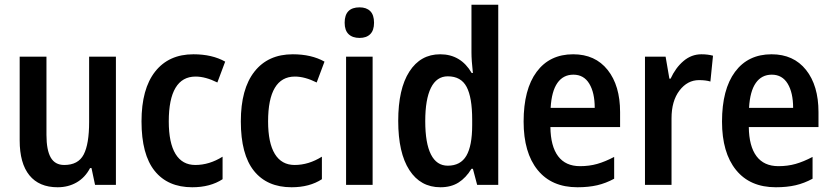

<svg xmlns="http://www.w3.org/2000/svg" viewBox="-20 -780 3512 810"><path d="M469 0H381L366 -71H360Q339 -31 303.5 -10.5Q268 10 223 10Q145 10 104 -40.5Q63 -91 63 -188V-541H176V-211Q176 -147 194 -115.5Q212 -84 251 -84Q310 -84 333 -128Q356 -172 356 -265V-541H469Z M577 -268Q577 -405 634.5 -478Q692 -551 796 -551Q875 -551 930 -520L897 -432Q847 -457 805 -457Q749 -457 720.5 -409.5Q692 -362 692 -268Q692 -177 720.5 -130.5Q749 -84 804 -84Q863 -84 919 -119V-24Q867 10 791 10Q688 10 632.5 -59Q577 -128 577 -268Z M996 -268Q996 -405 1053.5 -478Q1111 -551 1215 -551Q1294 -551 1349 -520L1316 -432Q1266 -457 1224 -457Q1168 -457 1139.5 -409.5Q1111 -362 1111 -268Q1111 -177 1139.5 -130.5Q1168 -84 1223 -84Q1282 -84 1338 -119V-24Q1286 10 1210 10Q1107 10 1051.5 -59Q996 -128 996 -268Z M1558 -684Q1558 -652 1542 -636Q1526 -620 1497 -620Q1467 -620 1450.5 -636Q1434 -652 1434 -684Q1434 -749 1497 -749Q1526 -749 1542 -733Q1558 -717 1558 -684ZM1552 0H1440V-541H1552Z M1660 -270Q1660 -405 1707 -478Q1754 -551 1837 -551Q1924 -551 1970 -472H1975Q1969 -526 1969 -559V-760H2082V0H1993L1975 -68H1969Q1946 -30 1914.5 -10Q1883 10 1838 10Q1754 10 1707 -62.5Q1660 -135 1660 -270ZM1972 -252V-275Q1972 -369 1948.5 -413.5Q1925 -458 1869 -458Q1822 -458 1798 -409.5Q1774 -361 1774 -269Q1774 -176 1798 -128.5Q1822 -81 1869 -81Q1923 -81 1947.5 -123Q1972 -165 1972 -252Z M2596 -307V-244H2302Q2303 -163 2334.5 -121Q2366 -79 2427 -79Q2466 -79 2499.5 -88.5Q2533 -98 2571 -118V-26Q2536 -7 2499.5 1.5Q2463 10 2416 10Q2307 10 2248 -63Q2189 -136 2189 -267Q2189 -403 2244 -477Q2299 -551 2398 -551Q2491 -551 2543.5 -485Q2596 -419 2596 -307ZM2303 -325H2489Q2489 -389 2466 -427Q2443 -465 2399 -465Q2356 -465 2331.5 -430Q2307 -395 2303 -325Z M2988 -545 2977 -436Q2958 -442 2929 -442Q2880 -442 2846.5 -398Q2813 -354 2813 -281V0H2701V-541H2788L2804 -448H2809Q2830 -494 2863.5 -522.5Q2897 -551 2939 -551Q2966 -551 2988 -545Z M3433 -307V-244H3139Q3140 -163 3171.5 -121Q3203 -79 3264 -79Q3303 -79 3336.5 -88.5Q3370 -98 3408 -118V-26Q3373 -7 3336.5 1.5Q3300 10 3253 10Q3144 10 3085 -63Q3026 -136 3026 -267Q3026 -403 3081 -477Q3136 -551 3235 -551Q3328 -551 3380.5 -485Q3433 -419 3433 -307ZM3140 -325H3326Q3326 -389 3303 -427Q3280 -465 3236 -465Q3193 -465 3168.5 -430Q3144 -395 3140 -325Z"/></svg>

Font: Noto Sans Display Medium Narrow
Style: Regular
Weight: 500
Width: 4
Designer: Monotype Design team
Foundry: Monotype Imaging Inc.
Version: Version 1.000